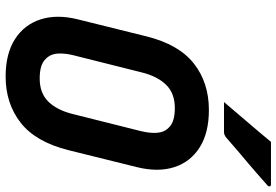

<svg xmlns="http://www.w3.org/2000/svg" viewBox="-174 -812 1006 699"><g transform="rotate(90 329.5 -463.0)"><path d="M381 -720Q464 -720 517 -686.5Q570 -653 589 -594Q608 -535 589 -458L527 -208Q497 -89 427 -34.5Q357 20 259 20Q176 20 123 -14Q70 -48 51 -107.5Q32 -167 51 -243L113 -493Q142 -610 211.5 -665Q281 -720 381 -720ZM183 -232Q174 -199 175.5 -171Q177 -143 195 -126Q215 -104 266 -104Q320 -104 351 -136Q382 -168 396 -226L457 -469Q466 -504 464 -531Q462 -558 445 -574Q425 -596 374 -596Q320 -596 289 -564Q258 -532 244 -475ZM497 -946H652Q658 -946 659 -941.5Q660 -937 654 -932Q630 -911 612 -895Q594 -879 576 -864Q558 -849 535 -829.5Q512 -810 479 -781Q476 -779 471.5 -777Q467 -775 461 -775H352Q390 -820 424.5 -860Q459 -900 497 -946Z"/></g></svg>

Font: Recursive Mn Lnr St
Style: Bold Italic
Weight: 700
Italic angle: -15°
Monospace: yes
Version: Version 1.079;hotconv 1.0.112;makeotfexe 2.5.65598; ttfautoh